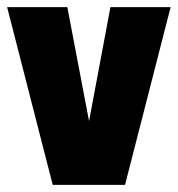

<svg xmlns="http://www.w3.org/2000/svg" viewBox="-20 -519 499 539"><path d="M169 -499 230 -179 290 -499H459L331 0H128L0 -499Z"/></svg>

Font: Teko
Style: Bold
Weight: 700
Designer: Manushi Parikh, Jonny Pinhorn
Foundry: Indian Type Foundry
Version: Version 1.106;PS 1.0;hotconv 1.0.78;makeotf.lib2.5.61930; tt